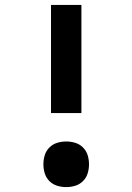

<svg xmlns="http://www.w3.org/2000/svg" viewBox="-20 -755 540 783"><path d="M188 -294V-735H312V-294ZM250 8Q231 8 213 2.5Q195 -3 181.5 -16.5Q168 -30 162.5 -48Q157 -66 157 -85Q157 -104 162.5 -122Q168 -140 181.5 -153.5Q195 -167 213 -172.5Q231 -178 250 -178Q269 -178 287 -172.5Q305 -167 318.5 -153.5Q332 -140 337.5 -122Q343 -104 343 -85Q343 -66 337.5 -48Q332 -30 318.5 -16.5Q305 -3 287 2.5Q269 8 250 8Z"/></svg>

Font: Iosevka Slab Extrabold
Style: Regular
Weight: 800
Monospace: yes
Designer: Belleve Invis
Foundry: Belleve Invis
Version: Version 11.1.1; ttfautohint (v1.8.3)